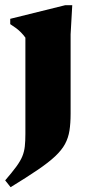

<svg xmlns="http://www.w3.org/2000/svg" viewBox="-32 -480 354 760"><path d="M68.5 -331Q60.5 -342 51.5 -351.2Q42.5 -360.5 31.8 -368.5Q21 -376.5 8.5 -384.5V-405.5L226.5 -459.5H254L247.5 -344V-30Q247.5 8 243 36.8Q238.5 65.5 225.5 89.8Q212.5 114 186.5 138.5Q160.5 163 117.5 192.2Q74.5 221.5 10 261L-11.5 234Q16.5 201.5 32.8 179.2Q49 157 56.5 138.5Q64 120 66.2 99.5Q68.5 79 68.5 49.5Z"/></svg>

Font: Newsreader 24pt ExtraBold
Style: Regular
Weight: 800
Designer: Hugues Gentile
Foundry: Production Type
Version: Version 1.003